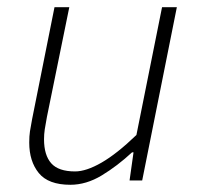

<svg xmlns="http://www.w3.org/2000/svg" viewBox="-20 -500 549 532"><path d="M175 12Q114 12 87.5 -20.5Q61 -53 61 -105Q61 -123 63 -136Q65 -149 69 -170L131 -480H172L110 -176Q106 -155 104 -141.5Q102 -128 102 -114Q102 -70 122 -47.5Q142 -25 188 -25Q219 -25 261.5 -49.5Q304 -74 358 -126L429 -480H470L374 0H339L350 -78H346Q305 -40 262 -14Q219 12 175 12Z"/></svg>

Font: Source Sans 3 Light
Style: Italic
Weight: 300
Italic angle: -11°
Designer: Paul D. Hunt
Foundry: Adobe
Version: Version 3.046;hotconv 1.0.118;makeotfexe 2.5.65603